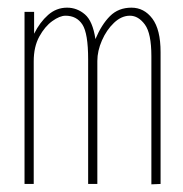

<svg xmlns="http://www.w3.org/2000/svg" viewBox="-20 -480 478 501"><path d="M44 0V-449H69V-392Q84 -422 105.5 -441Q127 -460 155 -460Q181 -460 201.5 -442.5Q222 -425 229 -378Q245 -416 267 -438Q289 -460 323 -460Q356 -460 377.5 -431.5Q399 -403 399 -344V0L375 1V-333Q375 -393 358 -416Q341 -439 319 -439Q297 -439 277.5 -420.5Q258 -402 246 -374.5Q234 -347 234 -321V0H210V-325Q210 -393 195 -416Q180 -439 151 -439Q136 -439 116.5 -425Q97 -411 82.5 -384.5Q68 -358 68 -320V0Z"/></svg>

Font: Inconsolata SemiCondensed ExtraLight
Style: Regular
Weight: 200
Width: 4
Monospace: yes
Designer: Raph Levien, Cyreal, Brenton Simpson
Foundry: Raph Levien, Cyreal, Google
Version: Version 3.100; ttfautohint (v1.8.4.7-5d5b)